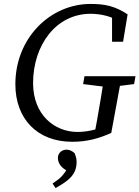

<svg xmlns="http://www.w3.org/2000/svg" viewBox="-20 -705 708 975"><path d="M58 -277C58 -104 167 15 347 15C422 15 483 -2 545 -30L598 -318H510C498 -243 486 -166 472 -90L461 -31L514 -65C468 -46 422 -35 373 -35C258 -35 148 -121 148 -283C148 -475 264 -635 440 -635C493 -635 553 -621 590 -592L549 -632V-493H605L628 -632C564 -674 514 -685 440 -685C236 -685 58 -513 58 -277ZM402 -278 523 -263H542L661 -278L668 -318H409L402 -278ZM262 250C326 214 369 184 369 117C369 105 367 93 359 73C346 61 332 55 318 55C294 55 274 72 274 97C274 126 294 150 328 166L331 132C307 182 289 199 247 227L262 250Z"/></svg>

Font: Source Serif Variable
Style: Italic
Weight: 389
Italic angle: -12°
Designer: Frank Grießhammer
Foundry: Adobe Systems Incorporated
Version: Version 3.001;hotconv 1.0.111;makeotfexe 2.5.65597